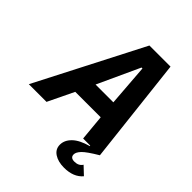

<svg xmlns="http://www.w3.org/2000/svg" viewBox="-284 -838 1190 1190"><g transform="rotate(45 311.5 -243.0)"><path d="M-35 0 324 -698H509L588 0Q514 44 491.5 68Q469 92 469 111Q469 140 504 140Q541 140 558 113L610 162Q568 212 485 212Q433 212 399.5 190Q366 168 366 129Q366 89 400 56Q434 23 504 4L503 0H441L425 -170H202L120 0ZM415 -291 394 -567H386L259 -291Z"/></g></svg>

Font: Aneliza
Style: Bold Italic
Weight: 700
Italic angle: -11.31°
Designer: Mike Abbink, Paul van der Laan, Pieter van Rosmalen
Foundry: Bold Monday
Version: Version 3.0